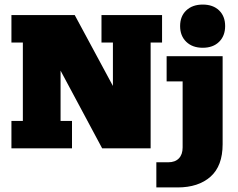

<svg xmlns="http://www.w3.org/2000/svg" viewBox="-20 -649 1042 840"><path d="M30 0V-120H80V-463H30V-583H307L474 -273V-463H424V-583H689V-463H639V0H427L245 -340V-120H295V0ZM664 171V61H716Q746 61 762.5 44Q779 27 779 -4V-293H709V-403H954V-18Q954 77 901 124Q848 171 757 171ZM867 -440Q822 -440 795 -466Q768 -492 768 -535Q768 -578 795 -603.5Q822 -629 867 -629Q912 -629 938.5 -603.5Q965 -578 965 -535Q965 -492 938.5 -466Q912 -440 867 -440Z"/></svg>

Font: Rokkitt Black
Style: Regular
Weight: 900
Designer: Vernon Adams
Foundry: Vernon Adams
Version: Version 3.103